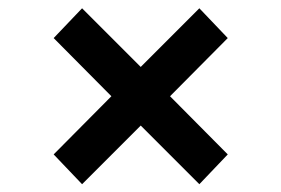

<svg xmlns="http://www.w3.org/2000/svg" viewBox="-20 -626 692 473"><path d="M541.1 -245.6 471.1 -172.2 326.7 -316.7 182.2 -172.2 112.2 -245.6 254.4 -388.9 112.2 -532.2 182.2 -605.6 326.7 -461.1 471.1 -605.6 541.1 -532.2 398.9 -388.9Z"/></svg>

Font: Paperlogy 6 SemiBold
Style: Regular
Weight: 600
Designer: redesigned by Lee Juim, glyphs from Gmarket Sans & Montserrat
Foundry: PT&
Version: Version 1.001